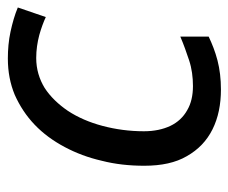

<svg xmlns="http://www.w3.org/2000/svg" viewBox="-68 -518 596 501"><g transform="rotate(-90 230.5 -268.0)"><path d="M247 10C208 10 173 3 143 -12C113 -27 90 -49 73 -79C56 -108 48 -145 48 -190C48 -229 52 -266 61 -301C69 -336 81 -368 97 -398C113 -428 132 -454 155 -476C178 -498 204 -515 233 -528C262 -540 293 -546 328 -546C351 -546 375 -544 398 -539C421 -534 442 -528 461 -520L436 -447C423 -453 407 -459 389 -464C370 -469 350 -472 329 -472C300 -472 274 -464 251 -450C228 -435 208 -414 191 -389C174 -363 161 -333 152 -299C143 -265 138 -229 138 -191C138 -164 143 -141 152 -122C161 -103 175 -88 193 -78C210 -68 231 -63 256 -63C279 -63 302 -66 323 -73C344 -80 364 -87 385 -96V-22C366 -13 346 -5 323 1C300 7 274 10 247 10Z"/></g></svg>

Font: NameLogos Sans
Style: Italic
Weight: 500
Version: Version 0.1